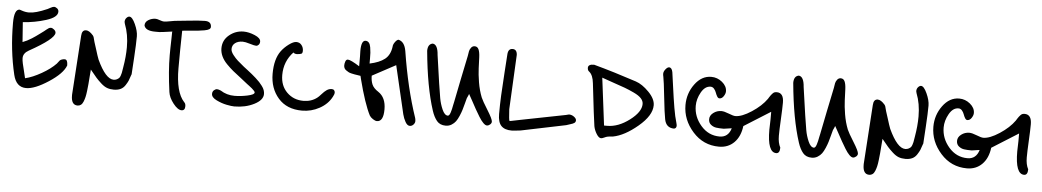

<svg xmlns="http://www.w3.org/2000/svg" viewBox="-37 -886 7184 1324"><g transform="rotate(5 3555.0 -224.0)"><path d="M89 -432 99 -295Q115 -301 130 -308.5Q145 -316 161.5 -326.5Q178 -337 187 -343.5Q196 -350 216 -364.5Q236 -379 241 -383Q245 -386 254.5 -394Q264 -402 271 -406Q278 -410 286 -410Q296 -410 308 -400Q320 -390 320 -378Q320 -336 147 -240Q109 -219 109 -185Q109 -170 114 -147.5Q119 -125 126.5 -96Q134 -67 138 -48Q189 -60 250.5 -95Q312 -130 348 -168Q351 -171 356.5 -179Q362 -187 366 -191Q370 -195 379 -198.5Q388 -202 400 -202Q420 -202 420 -161Q399 -104 304.5 -42.5Q210 19 151 19Q82 19 62 -65Q22 -232 22 -421Q22 -516 60 -516L72 -512Q99 -502 126 -502Q171 -502 251 -537Q254 -538 270 -547Q286 -556 295 -556Q305 -556 316 -547.5Q327 -539 327 -525Q327 -486 248.5 -461.5Q170 -437 89 -432Z M754 -23Q728 -23 707.5 -30.5Q687 -38 664.5 -58.5Q642 -79 628.5 -94.5Q615 -110 585 -147Q583 -128 581 -97.5Q579 -67 577 -46Q575 -25 572 1Q569 27 565 44Q561 61 554.5 77Q548 93 538 100.5Q528 108 515 108Q471 108 471 43V36Q471 27 498 -374Q500 -414 529 -414Q551 -414 578 -383Q582 -378 584.5 -371Q587 -364 589 -354Q591 -344 593 -339Q596 -332 609.5 -287.5Q623 -243 632 -220Q692 -91 747 -91Q760 -91 769.5 -96Q779 -101 784.5 -106.5Q790 -112 794 -124Q798 -136 799.5 -143Q801 -150 803 -164Q805 -178 806 -182Q819 -257 819 -322Q819 -411 791 -482Q788 -491 788 -495Q788 -512 798 -523Q808 -534 818 -534Q838 -534 859.5 -486.5Q881 -439 881 -403Q881 -352 875 -254.5Q869 -157 868 -142Q868 -137 866 -135Q857 -107 851.5 -94Q846 -81 833 -61Q820 -41 800.5 -32Q781 -23 754 -23Z M1121 -461 1120 -457Q1043 -446 1033 -446H1005Q936 -446 927 -483Q927 -507 950 -521Q973 -535 1000 -535Q1009 -535 1028.5 -528Q1048 -521 1058 -521Q1072 -521 1096.5 -526Q1121 -531 1131 -532Q1149 -533 1224 -541.5Q1299 -550 1340 -550Q1384 -550 1384 -512Q1384 -502 1374 -495.5Q1364 -489 1341.5 -485Q1319 -481 1299.5 -479Q1280 -477 1244.5 -474Q1209 -471 1189 -469Q1186 -334 1186 -209Q1186 -44 1245 20Q1256 29 1256 48Q1256 78 1232 78Q1206 78 1174.5 38Q1143 -2 1138 -40Q1118 -184 1118 -293Q1118 -317 1118.5 -344.5Q1119 -372 1120 -406Q1121 -440 1121 -461Z M1587 -53Q1629 -53 1676.5 -63Q1724 -73 1724 -88Q1724 -93 1717 -100.5Q1710 -108 1702.5 -114.5Q1695 -121 1683 -130Q1671 -139 1667 -142Q1652 -155 1619.5 -179.5Q1587 -204 1565 -222Q1543 -240 1518.5 -265Q1494 -290 1481.5 -317Q1469 -344 1469 -372Q1469 -428 1512.5 -464Q1556 -500 1612 -500Q1648 -500 1689.5 -482.5Q1731 -465 1731 -441Q1731 -427 1723 -418.5Q1715 -410 1706 -410Q1694 -410 1661.5 -420Q1629 -430 1612 -430Q1579 -430 1559 -414.5Q1539 -399 1539 -373Q1539 -355 1556.5 -332.5Q1574 -310 1589.5 -296.5Q1605 -283 1634 -259Q1641 -254 1662 -237.5Q1683 -221 1693 -213Q1703 -205 1721 -189Q1739 -173 1748.5 -162.5Q1758 -152 1769 -137.5Q1780 -123 1784.5 -109.5Q1789 -96 1789 -83Q1789 -41 1729 -10.5Q1669 20 1592 20Q1573 20 1538 13Q1503 6 1467.5 -11.5Q1432 -29 1432 -53Q1432 -69 1442.5 -78.5Q1453 -88 1464 -88Q1474 -88 1490 -81Q1533 -53 1587 -53Z M1969 -383 1967 -387Q1903 -320 1903 -225Q1903 -151 1949 -105.5Q1995 -60 2063 -60Q2118 -60 2157 -90Q2167 -97 2184 -116.5Q2201 -136 2217 -147Q2233 -158 2252 -158Q2263 -158 2268.5 -151Q2274 -144 2274 -136Q2274 -123 2264 -106Q2237 -54 2180.5 -23Q2124 8 2060 8Q1954 8 1895 -59.5Q1836 -127 1836 -228Q1836 -330 1878 -387Q1899 -415 1929.5 -437.5Q1960 -460 1980 -460Q2003 -460 2016.5 -443Q2030 -426 2030 -404Q2030 -387 2022.5 -383Q2015 -379 1991 -377Q1978 -377 1969 -383Z M2496 -389V-356Q2563 -370 2599.5 -398.5Q2636 -427 2644 -485Q2644 -500 2656.5 -517.5Q2669 -535 2680 -537Q2723 -528 2734 -463Q2774 -209 2842 -9Q2845 3 2845 12Q2845 25 2834.5 36.5Q2824 48 2809 48Q2792 48 2778.5 24Q2765 0 2758 -28L2752 -54Q2695 -298 2680 -361L2518 -274Q2518 -239 2529 -213.5Q2540 -188 2573 -167Q2626 -132 2626 -50Q2626 35 2581 35Q2569 35 2552.5 24Q2536 13 2529 1Q2489 -77 2446 -245L2441 -266Q2437 -267 2422 -269Q2407 -271 2399.5 -272.5Q2392 -274 2378 -277Q2364 -280 2356.5 -284.5Q2349 -289 2340.5 -294.5Q2332 -300 2327.5 -308.5Q2323 -317 2323 -328Q2323 -341 2328 -355.5Q2333 -370 2345 -370Q2364 -370 2426 -331V-400Q2426 -404 2425.5 -417Q2425 -430 2425 -437Q2425 -510 2455 -510Q2469 -510 2478 -499.5Q2487 -489 2490.5 -468Q2494 -447 2495 -431Q2496 -415 2496 -389Z M3002 -161Q3009 -121 3025.5 -83.5Q3042 -46 3064 -45Q3070 -45 3074.5 -51Q3079 -57 3083 -69.5Q3087 -82 3089.5 -93Q3092 -104 3095 -120Q3098 -136 3100 -143Q3111 -197 3132.5 -305Q3154 -413 3166 -467Q3169 -488 3171.5 -500.5Q3174 -513 3183.5 -525.5Q3193 -538 3208 -538Q3227 -538 3235.5 -519.5Q3244 -501 3245.5 -465.5Q3247 -430 3248.5 -389Q3250 -348 3259 -293Q3268 -238 3287 -190Q3296 -168 3333.5 -108Q3371 -48 3371 -30Q3371 -19 3360.5 -10Q3350 -1 3339 -1Q3328 -1 3313.5 -15.5Q3299 -30 3283 -56Q3267 -82 3253.5 -106Q3240 -130 3223 -162Q3206 -194 3198 -207Q3194 -195 3185 -177Q3182 -166 3175 -139.5Q3168 -113 3162.5 -94.5Q3157 -76 3146.5 -51.5Q3136 -27 3125 -12Q3114 3 3096 14Q3078 25 3056 25Q3016 25 2994.5 -1Q2973 -27 2959 -70Q2907 -229 2884 -478Q2884 -525 2918 -531Q2953 -528 2958 -456Q2991 -220 3002 -161Z M3483 -126Q3488 -50 3490 -48Q3492 -46 3498 -46Q3500 -46 3567 -60Q3711 -89 3877 -121Q3879 -121 3886.5 -123.5Q3894 -126 3897 -126Q3916 -126 3932 -114Q3948 -102 3948 -90Q3948 -78 3939 -71.5Q3930 -65 3910 -59.5Q3890 -54 3884 -51L3574 13Q3526 19 3512 19Q3463 19 3439.5 -6Q3416 -31 3416 -87Q3416 -150 3419 -215.5Q3422 -281 3428.5 -374.5Q3435 -468 3437 -501Q3439 -542 3470 -542Q3500 -542 3502 -504Z M4336 -393Q4381 -378 4427 -331Q4473 -284 4473 -240Q4473 -169 4382 -92.5Q4291 -16 4212 -1Q4205 0 4191.5 1Q4178 2 4172 4Q4166 5 4152 11.5Q4138 18 4131 18Q4115 18 4099 -8Q4083 -34 4078 -61Q4070 -110 4042 -355Q4036 -411 4010 -432Q3998 -440 3998 -458Q3998 -483 4039 -483Q4179 -445 4336 -393ZM4103 -399 4144 -71H4166Q4242 -71 4319 -129Q4396 -187 4396 -242Q4396 -263 4379.5 -281Q4363 -299 4328 -315.5Q4293 -332 4263.5 -343Q4234 -354 4181.5 -371.5Q4129 -389 4103 -399Z M4560 -151Q4552 -190 4540 -302Q4528 -414 4522 -442Q4519 -454 4519 -462Q4519 -478 4532 -494Q4545 -510 4556 -510Q4575 -510 4581 -479Q4585 -453 4595.5 -375Q4606 -297 4616.5 -235Q4627 -173 4639 -134Q4643 -120 4643 -113Q4643 -96 4627 -92Q4571 -92 4560 -151Z M5023 -129 4968 -121Q4936 -121 4915.5 -124Q4895 -127 4878.5 -140.5Q4862 -154 4862 -178Q4862 -204 4886.5 -222.5Q4911 -241 4942 -241Q4961 -241 4993.5 -228Q5026 -215 5040 -215Q5085 -215 5151.5 -258.5Q5218 -302 5254 -353Q5255 -355 5262 -366Q5269 -377 5272 -380.5Q5275 -384 5281.5 -391.5Q5288 -399 5295 -401.5Q5302 -404 5310 -404Q5359 -404 5359 -336Q5359 -297 5355 -220.5Q5351 -144 5351 -106Q5351 -57 5368 -25Q5368 15 5343 15Q5282 15 5282 -142Q5282 -151 5283 -177Q5284 -203 5284 -213V-266L5101 -151Q5092 -78 5050.5 -36.5Q5009 5 4946 5Q4837 5 4764 -77Q4691 -159 4691 -261Q4691 -342 4738 -406Q4785 -470 4852 -470Q4894 -470 4927.5 -442.5Q4961 -415 4961 -379Q4961 -363 4949 -345Q4937 -327 4920 -327Q4911 -327 4904 -338.5Q4897 -350 4892 -364.5Q4887 -379 4877 -390.5Q4867 -402 4853 -402Q4814 -402 4788 -355.5Q4762 -309 4762 -262Q4762 -186 4814.5 -125.5Q4867 -65 4944 -65Q5004 -65 5023 -129Z M5536 -161Q5543 -121 5559.5 -83.5Q5576 -46 5598 -45Q5604 -45 5608.5 -51Q5613 -57 5617 -69.5Q5621 -82 5623.5 -93Q5626 -104 5629 -120Q5632 -136 5634 -143Q5645 -197 5666.5 -305Q5688 -413 5700 -467Q5703 -488 5705.5 -500.5Q5708 -513 5717.5 -525.5Q5727 -538 5742 -538Q5761 -538 5769.5 -519.5Q5778 -501 5779.5 -465.5Q5781 -430 5782.5 -389Q5784 -348 5793 -293Q5802 -238 5821 -190Q5830 -168 5867.5 -108Q5905 -48 5905 -30Q5905 -19 5894.5 -10Q5884 -1 5873 -1Q5862 -1 5847.5 -15.5Q5833 -30 5817 -56Q5801 -82 5787.5 -106Q5774 -130 5757 -162Q5740 -194 5732 -207Q5728 -195 5719 -177Q5716 -166 5709 -139.5Q5702 -113 5696.5 -94.5Q5691 -76 5680.5 -51.5Q5670 -27 5659 -12Q5648 3 5630 14Q5612 25 5590 25Q5550 25 5528.5 -1Q5507 -27 5493 -70Q5441 -229 5418 -478Q5418 -525 5452 -531Q5487 -528 5492 -456Q5525 -220 5536 -161Z M6234 -23Q6208 -23 6187.5 -30.5Q6167 -38 6144.5 -58.5Q6122 -79 6108.5 -94.5Q6095 -110 6065 -147Q6063 -128 6061 -97.5Q6059 -67 6057 -46Q6055 -25 6052 1Q6049 27 6045 44Q6041 61 6034.5 77Q6028 93 6018 100.5Q6008 108 5995 108Q5951 108 5951 43V36Q5951 27 5978 -374Q5980 -414 6009 -414Q6031 -414 6058 -383Q6062 -378 6064.5 -371Q6067 -364 6069 -354Q6071 -344 6073 -339Q6076 -332 6089.5 -287.5Q6103 -243 6112 -220Q6172 -91 6227 -91Q6240 -91 6249.5 -96Q6259 -101 6264.5 -106.5Q6270 -112 6274 -124Q6278 -136 6279.5 -143Q6281 -150 6283 -164Q6285 -178 6286 -182Q6299 -257 6299 -322Q6299 -411 6271 -482Q6268 -491 6268 -495Q6268 -512 6278 -523Q6288 -534 6298 -534Q6318 -534 6339.5 -486.5Q6361 -439 6361 -403Q6361 -352 6355 -254.5Q6349 -157 6348 -142Q6348 -137 6346 -135Q6337 -107 6331.5 -94Q6326 -81 6313 -61Q6300 -41 6280.5 -32Q6261 -23 6234 -23Z M6739 -129 6684 -121Q6652 -121 6631.5 -124Q6611 -127 6594.5 -140.5Q6578 -154 6578 -178Q6578 -204 6602.5 -222.5Q6627 -241 6658 -241Q6677 -241 6709.5 -228Q6742 -215 6756 -215Q6801 -215 6867.5 -258.5Q6934 -302 6970 -353Q6971 -355 6978 -366Q6985 -377 6988 -380.5Q6991 -384 6997.5 -391.5Q7004 -399 7011 -401.5Q7018 -404 7026 -404Q7075 -404 7075 -336Q7075 -297 7071 -220.5Q7067 -144 7067 -106Q7067 -57 7084 -25Q7084 15 7059 15Q6998 15 6998 -142Q6998 -151 6999 -177Q7000 -203 7000 -213V-266L6817 -151Q6808 -78 6766.5 -36.5Q6725 5 6662 5Q6553 5 6480 -77Q6407 -159 6407 -261Q6407 -342 6454 -406Q6501 -470 6568 -470Q6610 -470 6643.5 -442.5Q6677 -415 6677 -379Q6677 -363 6665 -345Q6653 -327 6636 -327Q6627 -327 6620 -338.5Q6613 -350 6608 -364.5Q6603 -379 6593 -390.5Q6583 -402 6569 -402Q6530 -402 6504 -355.5Q6478 -309 6478 -262Q6478 -186 6530.5 -125.5Q6583 -65 6660 -65Q6720 -65 6739 -129Z"/></g></svg>

Font: Because We Organize
Style: Regular
Weight: 400
Designer: Liz Wetzel, Aaron Williamson, Russ McMullin
Foundry: Red Hat
Version: Version 1.000